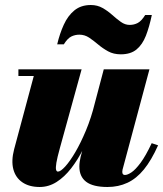

<svg xmlns="http://www.w3.org/2000/svg" viewBox="-20 -737 652 767"><path d="M138.5 10Q96.5 10 69.2 -8.8Q42 -27.5 33.2 -61.2Q24.5 -95 36.5 -141L115 -433.5H53.5V-460H306L219.5 -146.5Q208.5 -107 205.2 -86.8Q202 -66.5 204 -59Q206 -51.5 211.5 -51.5Q222 -51.5 240.5 -71.8Q259 -92 280.8 -129Q302.5 -166 323.5 -216.2Q344.5 -266.5 359.5 -327H380Q368 -281 351.2 -233.5Q334.5 -186 312.8 -142.5Q291 -99 264.2 -64.5Q237.5 -30 206 -10Q174.5 10 138.5 10ZM409.5 10Q351.5 10 324.2 -10.8Q297 -31.5 297 -72Q297 -81.5 298.5 -91.5Q300 -101.5 302 -110L394.5 -460H577L472 -68.5Q470.5 -64 469.5 -59.2Q468.5 -54.5 468.5 -50.5Q468.5 -38 479 -38Q489.5 -38 505.2 -48.5Q521 -59 541.5 -86.5Q562 -114 586 -165L611.5 -156.5Q585 -97 555 -60.2Q525 -23.5 489 -6.8Q453 10 409.5 10ZM462.5 -520Q433.5 -520 411.8 -532Q390 -544 371.8 -559.5Q353.5 -575 335.8 -586.8Q318 -598.5 297 -598.5Q280 -598.5 265 -591.2Q250 -584 235 -560H208.5Q218.5 -602.5 234.8 -638.2Q251 -674 277.2 -695.5Q303.5 -717 343 -717Q369 -717 390 -705Q411 -693 428.5 -677.2Q446 -661.5 462.8 -649.5Q479.5 -637.5 498 -637.5Q515.5 -637.5 530.2 -645.2Q545 -653 560 -677H586.5Q576.5 -629.5 562.8 -594.2Q549 -559 525.5 -539.5Q502 -520 462.5 -520Z"/></svg>

Font: Bodoni Moda 9pt Black
Style: Italic
Weight: 900
Italic angle: -13°
Designer: Owen Earl
Foundry: indestructible type
Version: Version 2.004